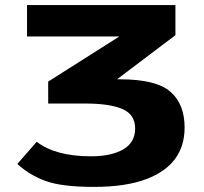

<svg xmlns="http://www.w3.org/2000/svg" viewBox="-20 -713 802 753"><path d="M48 -70 124 -157Q198 -100 337 -100Q416 -100 463 -127Q510 -154 510 -209Q510 -264 460 -285.5Q410 -307 314 -307H169V-393L448 -570H86V-693H668V-575L439 -402H450Q592 -402 648 -353.5Q704 -305 704 -213Q704 -68 555 -11Q474 20 348.5 20Q223 20 159.5 -3Q96 -26 48 -70Z"/></svg>

Font: Fix15 Mono
Style: Bold
Weight: 700
Designer: Carrois Corporate & Edenspiekermann AG
Foundry: Carrois Corporate GbR & Edenspiekermann AG
Version: Version 3.206